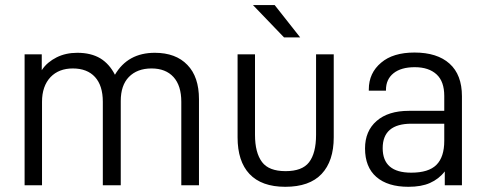

<svg xmlns="http://www.w3.org/2000/svg" viewBox="-20 -717 1882 743"><path d="M75.2 -506.8H141.6V-445.3Q152.3 -461.9 167 -474.1Q181.6 -486.3 199.2 -495.1Q234.4 -512.7 279.3 -512.7Q332 -512.7 368.2 -491.2Q403.3 -469.7 424.8 -427.7Q474.6 -512.7 579.1 -512.7Q660.2 -512.7 705.1 -465.8Q750 -419.9 750 -333V0H681.6V-323.2Q681.6 -385.7 651.4 -418.9Q621.1 -452.1 566.4 -452.1Q510.7 -452.1 478.5 -418.9Q447.3 -386.7 447.3 -326.2V0H377.9V-323.2Q377.9 -385.7 347.7 -418.9Q317.4 -452.1 261.7 -452.1Q208 -452.1 175.8 -418.9Q142.6 -383.8 142.6 -323.2V0H75.2Z M945.3 -43.9Q899.4 -92.8 899.4 -185.5V-506.8H966.8V-195.3Q966.8 -126 994.1 -89.8Q1020.5 -54.7 1085 -54.7Q1149.4 -54.7 1175.8 -88.9Q1203.1 -124 1203.1 -195.3V-506.8H1271.5V-185.5Q1271.5 -93.8 1224.6 -43.9Q1177.7 5.9 1084 5.9Q992.2 5.9 945.3 -43.9ZM959 -697.3H1043L1141.6 -572.3H1079.1Z M1719.7 -470.7Q1767.6 -427.7 1767.6 -344.7V0H1701.2V-53.7Q1678.7 -24.4 1643.6 -8.8Q1610.4 5.9 1560.5 5.9Q1480.5 5.9 1436.5 -32.2Q1392.6 -70.3 1392.6 -142.6Q1392.6 -210 1437.5 -249Q1482.4 -288.1 1562.5 -288.1H1699.2V-345.7Q1699.2 -401.4 1669.9 -428.7Q1639.6 -457 1585 -457Q1532.2 -457 1502.9 -433.6Q1473.6 -410.2 1473.6 -369.1V-366.2H1407.2V-371.1Q1407.2 -434.6 1455.1 -474.6Q1501 -513.7 1584 -513.7Q1671.9 -513.7 1719.7 -470.7ZM1668.9 -79.1Q1699.2 -109.4 1699.2 -171.9V-238.3H1572.3Q1460.9 -238.3 1460.9 -143.6Q1460.9 -48.8 1571.3 -48.8Q1638.7 -48.8 1668.9 -79.1Z"/></svg>

Font: DINish
Style: Regular
Weight: 400
Designer: Bert Driehuis
Foundry: Playbeing
Version: Version 3.008; git-95204e4c-release